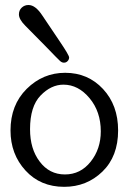

<svg xmlns="http://www.w3.org/2000/svg" viewBox="-20 -719 507 758"><path d="M21.5 -204.1Q21.5 -304.7 85.4 -368.2Q149.4 -431.6 237.3 -431.6Q327.1 -431.6 386.7 -367.7Q446.3 -303.7 446.3 -204.1Q446.3 -101.6 384.3 -41.5Q322.3 18.6 233.4 18.6Q139.6 18.6 80.6 -45.9Q21.5 -110.4 21.5 -204.1ZM136.7 -81.1Q174.8 -30.3 236.3 -30.3Q297.9 -30.3 337.9 -80.6Q377.9 -130.9 377.9 -200.2Q377.9 -278.3 333.5 -331.5Q289.1 -384.8 230.5 -384.8Q181.6 -384.8 140.1 -341.8Q98.6 -298.8 98.6 -209Q98.6 -130.9 136.7 -81.1ZM54.7 -662.1Q54.7 -678.7 65.9 -689Q77.1 -699.2 91.8 -699.2H92.8Q120.1 -699.2 147.5 -657.2Q178.7 -611.3 215.8 -555.7Q252.9 -501 252.9 -492.2Q252.9 -484.4 247.1 -478Q241.2 -471.7 233.4 -471.7H231.4Q224.6 -471.7 217.3 -478Q210 -484.4 160.2 -536.1Q114.3 -582 80.1 -617.2Q54.7 -642.6 54.7 -662.1Z"/></svg>

Font: Goudy Bookletter 1911
Style: Regular
Weight: 400
Version: Version 2010.07.03